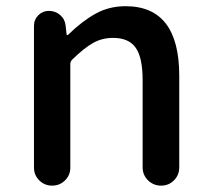

<svg xmlns="http://www.w3.org/2000/svg" viewBox="-20 -584 663 604"><path d="M86.9 -56.6V-502.9Q86.9 -522.5 100.6 -536.1Q114.3 -549.8 133.8 -549.8Q154.3 -549.8 169.4 -536.6Q184.6 -523.4 186.5 -502.9L189.5 -475.6Q190.4 -473.6 191.9 -473.6Q193.4 -473.6 194.3 -474.6Q238.3 -517.6 280.8 -541Q323.2 -564.5 375 -564.5Q543.9 -564.5 543.9 -345.7V-57.6Q543.9 -33.2 527.3 -16.6Q510.7 0 486.8 0Q462.9 0 445.8 -16.6Q428.7 -33.2 428.7 -57.6V-332Q428.7 -403.3 406.7 -434.1Q384.8 -464.8 335.9 -464.8Q300.8 -464.8 272.5 -448.7Q244.1 -432.6 206.1 -395.5Q201.2 -389.6 201.2 -382.8V-56.6Q201.2 -33.2 184.6 -16.6Q168 0 144 0Q120.1 0 103.5 -16.6Q86.9 -33.2 86.9 -56.6Z"/></svg>

Font: Gen Jyuu Gothic Medium
Style: Regular
Weight: 500
Designer: [Source Han Sans]
Ryoko NISHIZUKA  (kana & ideographs); Paul D. Hunt (Latin, Greek & Cyrillic); Wenlong ZHANG  (bopomofo
Version: Version 1.002.20150607